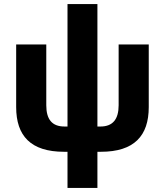

<svg xmlns="http://www.w3.org/2000/svg" viewBox="-20 -740 816 950"><path d="M297 11H314V190H462V11H479C644 11 716 -68 716 -210V-520H567V-219C567 -150 538 -114 477 -114H462V-720H314V-114H299C237 -114 209 -150 209 -219V-520H60V-210C60 -68 132 11 297 11Z"/></svg>

Font: Fixel Display Bold
Style: Bold
Weight: 700
Designer: AlfaBravo + MacPaw
Foundry: Kyrylo Tkachov, Marchela Mozhyna, Serhii Makarenko, Maria Weinstein, Zakhar Kryvoshyya
Version: Version 1.211